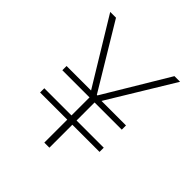

<svg xmlns="http://www.w3.org/2000/svg" viewBox="-189 -831 964 964"><g transform="rotate(45 293.0 -349.0)"><path d="M311 -163V0H275V-163H82V-193H275V-321H82V-351H256L45 -698H86L292 -356H296L501 -698H541L330 -351H504V-321H311V-193H504V-163Z"/></g></svg>

Font: IBM Plex Sans Thai ExtraLight
Style: Regular
Weight: 200
Designer: Mike Abbink, Paul van der Laan, Pieter van Rosmalen, Ben Mitchell, Mark Frömberg
Foundry: Bold Monday
Version: Version 1.1